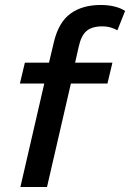

<svg xmlns="http://www.w3.org/2000/svg" viewBox="-20 -752 523 772"><path d="M62 0 158 -416H60L80 -500H177L196 -580Q215 -662 263 -697Q311 -732 385 -732Q416 -732 441.5 -725.5Q467 -719 483 -708L452 -630Q443 -636 426.5 -641Q410 -646 391 -646Q350 -646 328 -627.5Q306 -609 296 -562L282 -500H432L412 -416H265L169 0Z"/></svg>

Font: Work Sans Medium
Style: Italic
Weight: 500
Italic angle: -13°
Designer: Wei Huang
Foundry: Wei Huang
Version: Version 2.012; ttfautohint (v1.8.3)